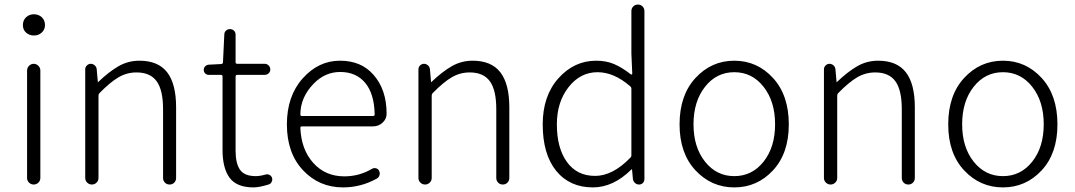

<svg xmlns="http://www.w3.org/2000/svg" viewBox="-20 -815 4746 848"><path d="M99.6 -29.3V-503.9Q99.6 -515.6 108.4 -524.4Q117.2 -533.2 128.9 -533.2Q140.6 -533.2 149.4 -524.4Q158.2 -515.6 158.2 -503.9V-29.3Q158.2 -16.6 149.4 -8.3Q140.6 0 128.9 0Q117.2 0 108.4 -8.3Q99.6 -16.6 99.6 -29.3ZM129.9 -658.2Q109.4 -658.2 95.2 -670.9Q81.1 -683.6 81.1 -704.1Q81.1 -725.6 95.2 -738.8Q109.4 -752 129.9 -752Q150.4 -752 164.6 -738.8Q178.7 -725.6 178.7 -704.1Q178.7 -684.6 164.6 -671.4Q150.4 -658.2 129.9 -658.2Z M356.4 -29.3V-508.8Q356.4 -518.6 363.8 -525.9Q371.1 -533.2 380.9 -533.2Q390.6 -533.2 398.4 -526.4Q406.2 -519.5 407.2 -508.8L412.1 -453.1Q412.1 -452.1 413.1 -452.1Q414.1 -452.1 414.1 -453.1Q460.9 -498 503.4 -522.5Q545.9 -546.9 595.7 -546.9Q678.7 -546.9 718.3 -495.6Q757.8 -444.3 757.8 -340.8V-29.3Q757.8 -16.6 749.5 -8.3Q741.2 0 729 0Q716.8 0 708.5 -8.3Q700.2 -16.6 700.2 -29.3V-333Q700.2 -417 671.9 -456.1Q643.6 -495.1 583 -495.1Q540 -495.1 503.4 -473.6Q466.8 -452.1 419.9 -404.3Q415 -399.4 415 -391.6V-29.3Q415 -16.6 406.2 -8.3Q397.5 0 385.7 0Q374 0 365.2 -8.3Q356.4 -16.6 356.4 -29.3Z M1099.6 12.7Q1025.4 12.7 994.1 -29.8Q962.9 -72.3 962.9 -152.3V-476.6Q962.9 -484.4 955.1 -484.4H901.4Q892.6 -484.4 886.2 -490.7Q879.9 -497.1 879.9 -506.3Q879.9 -515.6 886.2 -522Q892.6 -528.3 901.4 -529.3L957 -532.2Q964.8 -533.2 964.8 -540L970.7 -662.1Q970.7 -672.9 978 -679.7Q985.4 -686.5 995.6 -686.5Q1005.9 -686.5 1013.2 -679.7Q1020.5 -672.9 1020.5 -662.1V-540Q1020.5 -533.2 1028.3 -533.2H1149.4Q1159.2 -533.2 1166.5 -525.9Q1173.8 -518.6 1173.8 -508.3Q1173.8 -498 1166.5 -491.2Q1159.2 -484.4 1149.4 -484.4H1028.3Q1020.5 -484.4 1020.5 -476.6V-148.4Q1020.5 -93.8 1040 -65.4Q1059.6 -37.1 1109.4 -37.1Q1127.9 -37.1 1152.3 -43.9Q1162.1 -46.9 1170.4 -42.5Q1178.7 -38.1 1181.6 -29.3Q1182.6 -25.4 1182.6 -22.5Q1182.6 -16.6 1179.7 -11.7Q1175.8 -2.9 1166 0Q1125 12.7 1099.6 12.7Z M1495.1 12.7Q1389.6 12.7 1318.4 -63Q1247.1 -138.7 1247.1 -265.6Q1247.1 -390.6 1316.9 -468.8Q1386.7 -546.9 1481.4 -546.9Q1575.2 -546.9 1628.9 -485.4Q1687.5 -419.9 1687.5 -312.5Q1687.5 -290 1669.9 -273.4Q1652.3 -256.8 1627 -256.8H1313.5Q1306.6 -256.8 1306.6 -250Q1310.5 -154.3 1363.8 -95.2Q1417 -36.1 1501 -36.1Q1566.4 -36.1 1623 -69.3Q1630.9 -74.2 1640.6 -71.8Q1650.4 -69.3 1654.3 -60.5Q1659.2 -51.8 1656.2 -41.5Q1653.3 -31.2 1644.5 -26.4Q1574.2 12.7 1495.1 12.7ZM1306.6 -308.6Q1306.6 -302.7 1313.5 -302.7H1627Q1634.8 -302.7 1634.8 -309.6Q1634.8 -310.5 1634.8 -310.5Q1632.8 -401.4 1592.8 -449.2Q1552.7 -497.1 1482.4 -497.1Q1416 -497.1 1366.2 -446.3Q1306.6 -385.7 1306.6 -308.6Z M1828.1 -29.3V-508.8Q1828.1 -518.6 1835.4 -525.9Q1842.8 -533.2 1852.5 -533.2Q1862.3 -533.2 1870.1 -526.4Q1877.9 -519.5 1878.9 -508.8L1883.8 -453.1Q1883.8 -452.1 1884.8 -452.1Q1885.7 -452.1 1885.7 -453.1Q1932.6 -498 1975.1 -522.5Q2017.6 -546.9 2067.4 -546.9Q2150.4 -546.9 2189.9 -495.6Q2229.5 -444.3 2229.5 -340.8V-29.3Q2229.5 -16.6 2221.2 -8.3Q2212.9 0 2200.7 0Q2188.5 0 2180.2 -8.3Q2171.9 -16.6 2171.9 -29.3V-333Q2171.9 -417 2143.6 -456.1Q2115.2 -495.1 2054.7 -495.1Q2011.7 -495.1 1975.1 -473.6Q1938.5 -452.1 1891.6 -404.3Q1886.7 -399.4 1886.7 -391.6V-29.3Q1886.7 -16.6 1877.9 -8.3Q1869.1 0 1857.4 0Q1845.7 0 1836.9 -8.3Q1828.1 -16.6 1828.1 -29.3Z M2598.6 12.7Q2496.1 12.7 2436.5 -60.5Q2377 -133.8 2377 -265.6Q2377 -391.6 2446.3 -469.2Q2515.6 -546.9 2613.3 -546.9Q2657.2 -546.9 2691.9 -532.2Q2726.6 -517.6 2766.6 -486.3Q2768.6 -485.4 2770.5 -486.3Q2772.5 -487.3 2772.5 -489.3L2768.6 -578.1V-765.6Q2768.6 -778.3 2776.9 -786.6Q2785.2 -794.9 2797.4 -794.9Q2809.6 -794.9 2817.9 -786.6Q2826.2 -778.3 2826.2 -765.6V-24.4Q2826.2 -13.7 2819.3 -6.8Q2812.5 0 2802.7 0Q2792 0 2784.7 -6.8Q2777.3 -13.7 2775.4 -23.4L2771.5 -66.4Q2771.5 -67.4 2770.5 -67.4Q2769.5 -67.4 2768.6 -66.4Q2688.5 12.7 2598.6 12.7ZM2608.4 -38.1Q2685.5 -38.1 2762.7 -117.2Q2768.6 -122.1 2768.6 -128.9V-422.9Q2768.6 -429.7 2762.7 -434.6Q2691.4 -496.1 2619.1 -496.1Q2543 -496.1 2491.2 -430.2Q2439.5 -364.3 2439.5 -265.6Q2439.5 -161.1 2483.9 -99.6Q2528.3 -38.1 2608.4 -38.1Z M2981.4 -265.6Q2981.4 -394.5 3051.8 -470.7Q3122.1 -546.9 3223.1 -546.9Q3324.2 -546.9 3394 -470.7Q3463.9 -394.5 3463.9 -265.6Q3463.9 -137.7 3394 -62.5Q3324.2 12.7 3223.1 12.7Q3122.1 12.7 3051.8 -62.5Q2981.4 -137.7 2981.4 -265.6ZM3093.8 -101.1Q3144.5 -37.1 3223.1 -37.1Q3301.8 -37.1 3352.5 -101.1Q3403.3 -165 3403.3 -266.1Q3403.3 -367.2 3352.5 -431.6Q3301.8 -496.1 3223.1 -496.1Q3144.5 -496.1 3093.8 -431.6Q3043 -367.2 3043 -266.1Q3043 -165 3093.8 -101.1Z M3619.1 -29.3V-508.8Q3619.1 -518.6 3626.5 -525.9Q3633.8 -533.2 3643.6 -533.2Q3653.3 -533.2 3661.1 -526.4Q3668.9 -519.5 3669.9 -508.8L3674.8 -453.1Q3674.8 -452.1 3675.8 -452.1Q3676.8 -452.1 3676.8 -453.1Q3723.6 -498 3766.1 -522.5Q3808.6 -546.9 3858.4 -546.9Q3941.4 -546.9 3981 -495.6Q4020.5 -444.3 4020.5 -340.8V-29.3Q4020.5 -16.6 4012.2 -8.3Q4003.9 0 3991.7 0Q3979.5 0 3971.2 -8.3Q3962.9 -16.6 3962.9 -29.3V-333Q3962.9 -417 3934.6 -456.1Q3906.2 -495.1 3845.7 -495.1Q3802.7 -495.1 3766.1 -473.6Q3729.5 -452.1 3682.6 -404.3Q3677.7 -399.4 3677.7 -391.6V-29.3Q3677.7 -16.6 3668.9 -8.3Q3660.2 0 3648.4 0Q3636.7 0 3627.9 -8.3Q3619.1 -16.6 3619.1 -29.3Z M4168 -265.6Q4168 -394.5 4238.3 -470.7Q4308.6 -546.9 4409.7 -546.9Q4510.7 -546.9 4580.6 -470.7Q4650.4 -394.5 4650.4 -265.6Q4650.4 -137.7 4580.6 -62.5Q4510.7 12.7 4409.7 12.7Q4308.6 12.7 4238.3 -62.5Q4168 -137.7 4168 -265.6ZM4280.3 -101.1Q4331.1 -37.1 4409.7 -37.1Q4488.3 -37.1 4539.1 -101.1Q4589.8 -165 4589.8 -266.1Q4589.8 -367.2 4539.1 -431.6Q4488.3 -496.1 4409.7 -496.1Q4331.1 -496.1 4280.3 -431.6Q4229.5 -367.2 4229.5 -266.1Q4229.5 -165 4280.3 -101.1Z"/></svg>

Font: Gen Jyuu Gothic Light
Style: Regular
Weight: 200
Designer: [Source Han Sans]
Ryoko NISHIZUKA  (kana & ideographs); Paul D. Hunt (Latin, Greek & Cyrillic); Wenlong ZHANG  (bopomofo
Version: Version 1.002.20150607